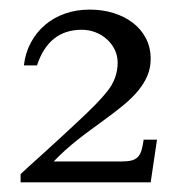

<svg xmlns="http://www.w3.org/2000/svg" viewBox="-20 -708 366 400"><path d="M307.1 -417 293.9 -328.1H22.9V-345.2Q27.8 -350.1 40.5 -361.6Q53.2 -373 70.3 -388.4Q87.4 -403.8 106.9 -421.9Q126.5 -439.9 145 -457.3Q163.6 -474.6 178.7 -490Q193.8 -505.4 202.1 -516.1Q225.1 -543.5 225.1 -577.6Q225.1 -592.3 218.8 -605Q212.4 -617.7 202.1 -626.7Q191.9 -635.7 178.5 -640.9Q165 -646 150.4 -646Q81.5 -646 57.1 -571.8H29.8Q32.7 -597.7 44.2 -619.1Q55.7 -640.6 73.7 -656Q91.8 -671.4 115.5 -679.7Q139.2 -688 167 -688Q193.4 -688 216.3 -680.9Q239.3 -673.8 256.6 -660.6Q273.9 -647.5 283.9 -628.4Q293.9 -609.4 293.9 -585.4Q293.9 -566.9 287.4 -551Q280.8 -535.2 268.8 -520.3Q256.8 -505.4 239.3 -490.7Q221.7 -476.1 199.7 -460Q183.6 -448.2 169.2 -437.7Q154.8 -427.2 141.6 -416.7Q128.4 -406.2 116.2 -395.3Q104 -384.3 91.8 -371.6H231.9Q245.1 -371.6 253.4 -373.5Q261.7 -375.5 266.8 -380.6Q272 -385.7 274.7 -394.5Q277.3 -403.3 279.3 -417Z"/></svg>

Font: HM XNiloofar
Style: Regular
Weight: 400
Designer: Hossein Movahhedian
Version: Version 2.8, 2015